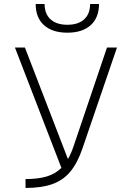

<svg xmlns="http://www.w3.org/2000/svg" viewBox="-20 -928 626 948"><path d="M106 0V-43.9Q168.9 -43.9 211.4 -56.9Q253.9 -69.8 283.2 -99.1L53.7 -693.4H103L314.5 -145H316.9Q332 -171.9 344.7 -210L508.3 -693.4H557.6L387.2 -195.3Q362.8 -123.5 327.4 -80.8Q292 -38.1 238.5 -19Q185.1 0 106 0ZM312.5 -766.6Q238.3 -766.6 197.3 -803.7Q156.2 -840.8 156.2 -908.2H200.2Q200.2 -859.4 229.7 -832.5Q259.3 -805.7 312.5 -805.7Q366.2 -805.7 395.5 -832.5Q424.8 -859.4 424.8 -908.2H468.8Q468.8 -840.8 427.7 -803.7Q386.7 -766.6 312.5 -766.6Z"/></svg>

Font: Cascadia Code ExtraLight
Style: Regular
Weight: 200
Monospace: yes
Designer: Aaron Bell
Foundry: Saja Typeworks
Version: Version 2407.024; ttfautohint (v1.8.4)